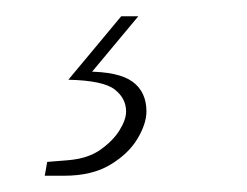

<svg xmlns="http://www.w3.org/2000/svg" viewBox="-20 -31 304 236"><path d="M35 185 38 168 63 166Q88 164 103.5 153Q119 142 127 129Q135 116 135 106Q135 90 121 79Q107 68 64 67L86 57Q126 57 143 69.5Q160 82 160 106Q160 121 149 139.5Q138 158 115.5 171.5Q93 185 59 185ZM64 67 129 -11H150L85 67Z"/></svg>

Font: Exo Thin ExtraLight
Style: Italic
Weight: 250
Italic angle: -9°
Version: Version 2.000